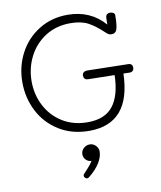

<svg xmlns="http://www.w3.org/2000/svg" viewBox="-101 -769 937 1117"><g transform="rotate(-10 368.0 -210.5)"><path d="M698 -320Q698 -308 691 -301.5Q684 -295 673 -295L636 -296Q628 -2 384 -2Q282 -2 205.5 -49.5Q129 -97 88.5 -176Q48 -255 48 -347Q48 -440 89 -518Q130 -596 204.5 -642.5Q279 -689 374 -689Q509 -689 593 -593Q594 -605 594 -630Q594 -658 621 -658Q633 -658 640.5 -652.5Q648 -647 648 -639Q648 -574 638 -551Q630 -533 608 -533Q598 -533 591.5 -536.5Q585 -540 574 -550Q528 -594 487 -616Q446 -638 382 -638Q298 -638 234.5 -597.5Q171 -557 136.5 -489.5Q102 -422 102 -343Q102 -264 137 -197.5Q172 -131 235.5 -92Q299 -53 383 -53Q485 -53 533 -114.5Q581 -176 584 -296L429 -299Q415 -299 408.5 -306Q402 -313 402 -324Q402 -337 410.5 -343.5Q419 -350 430 -350L672 -345Q698 -345 698 -320ZM421 126Q421 158 399 193.5Q377 229 337 261Q330 268 323 268Q317 268 311 262.5Q305 257 305 250Q305 244 309 240Q314 234 334.5 212Q355 190 365 172H364Q346 172 332.5 158.5Q319 145 319 126Q319 105 334.5 90.5Q350 76 371 76Q391 76 406 91Q421 106 421 126Z"/></g></svg>

Font: Mali Light
Style: Regular
Weight: 300
Designer: Kitiyaporn Chalermlarp | Katatrad Aksorn Co.,Ltd.
Foundry: Cadson Demak Co.,Ltd.
Version: Version 1.000; ttfautohint (v1.6)